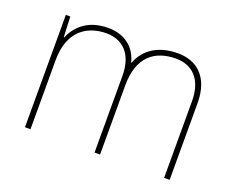

<svg xmlns="http://www.w3.org/2000/svg" viewBox="-92 -693 1036 848"><g transform="rotate(20 426.0 -269.0)"><path d="M614 -538C519 -538 460 -494 435 -429H433C415 -500 360 -538 287 -538C185 -538 138 -481 117 -432H115L111 -528H90V0H116V-325C116 -459 194 -513 287 -513C360 -513 417 -467 417 -360V0H443V-325C443 -459 514 -513 614 -513C687 -513 744 -467 744 -360V0H770V-361C770 -482 704 -538 614 -538Z"/></g></svg>

Font: Noto Sans Ethiopic Thin
Style: Regular
Weight: 100
Designer: Monotype Design Team
Foundry: Monotype Imaging Inc.
Version: Version 2.102